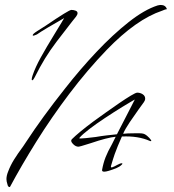

<svg xmlns="http://www.w3.org/2000/svg" viewBox="-20 -673 701 775"><path d="M19 82Q12 82 10 71Q6 59 6 50Q6 36 13 19Q22 -5 36.5 -28.5Q51 -52 74 -83L86 -101Q118 -150 157 -203.5Q196 -257 242 -315Q303 -393 369 -463Q435 -533 499 -583.5Q563 -634 616 -651Q620 -652 623.5 -652.5Q627 -653 629 -653Q648 -653 654 -636Q651 -636 645 -634Q641 -632 635 -630Q530 -595 411 -472Q332 -390 259.5 -294Q187 -198 126.5 -101Q66 -4 20 82ZM110 -349Q108 -349 108 -353Q108 -358 112 -370Q123 -402 144.5 -441Q166 -480 201 -537Q218 -565 227.5 -580.5Q237 -596 239 -600Q202 -579 172.5 -561.5Q143 -544 129 -534Q117 -529 115 -529Q112 -529 112 -531Q112 -536 131 -548L164 -569Q258 -633 268 -633Q277 -633 285 -630Q293 -627 293 -620Q293 -614 287 -606L271 -586Q235 -540 208.5 -505Q182 -470 161.5 -436.5Q141 -403 120 -361Q114 -349 110 -349ZM401 20Q391 20 392 13Q397 -15 406 -38Q415 -61 432 -91L447 -121Q414 -118 346 -95Q332 -91 320 -87Q308 -83 298 -81Q286 -80 274.5 -92Q263 -104 270 -111Q296 -137 356 -182Q378 -198 406 -218Q434 -238 461 -256.5Q488 -275 508 -287Q528 -299 534 -299Q546 -299 556 -292.5Q566 -286 566 -275Q566 -268 561 -261L540 -232Q522 -207 503.5 -179.5Q485 -152 477 -133Q485 -134 496.5 -134.5Q508 -135 523 -135Q534 -135 542.5 -135Q551 -135 555 -134Q564 -133 574 -124.5Q584 -116 589 -108.5Q594 -101 585 -104Q538 -125 472 -122Q462 -99 455.5 -83.5Q449 -68 443 -51Q437 -34 428 -3Q426 5 434 2Q442 -1 453.5 -7.5Q465 -14 472 -14Q477 -13 470 -7Q463 0 449 6Q413 20 401 20ZM306 -114Q318 -114 366 -120Q389 -124 410.5 -126.5Q432 -129 452 -131Q454 -136 463 -152.5Q472 -169 486 -197L524 -271Q526 -273 473 -241Q439 -220 403.5 -196.5Q368 -173 340.5 -152Q313 -131 301 -117Q300 -116 300 -115Q300 -114 306 -114Z"/></svg>

Font: Allison
Style: Regular
Weight: 400
Designer: Robert E. Leuschke
Foundry: Robert E. Leuschke
Version: Version 1.010; ttfautohint (v1.8.3)